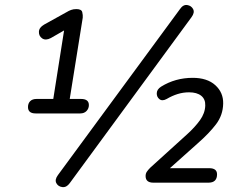

<svg xmlns="http://www.w3.org/2000/svg" viewBox="-20 -744 977 782"><path d="M125 -282Q94 -282 94 -308Q94 -323 103 -332Q112 -341 129 -341H197L241 -620L187 -589Q166 -578 152 -587.5Q138 -597 138.5 -614.5Q139 -632 160 -644L252 -695Q260 -700 269.5 -703.5Q279 -707 291 -707Q312 -707 315 -694.5Q318 -682 317 -672L264 -341H310Q342 -341 342 -316Q342 -302 332.5 -292Q323 -282 307 -282ZM264 2Q251 20 234 18Q217 16 209.5 2Q202 -12 216 -31L713 -707Q726 -726 742.5 -723.5Q759 -721 766.5 -707Q774 -693 760 -674ZM605 0Q573 0 573 -27Q573 -37 578 -44.5Q583 -52 592 -61L742 -197Q774 -226 794.5 -254.5Q815 -283 816 -314Q817 -340 799.5 -354Q782 -368 750 -368Q726 -368 703.5 -361Q681 -354 659 -341Q641 -331 629.5 -340Q618 -349 618.5 -364.5Q619 -380 636 -391Q694 -427 765 -427Q824 -427 857 -397Q890 -367 889 -322Q888 -275 860 -238Q832 -201 784 -159L672 -59H832Q864 -59 864 -34Q864 0 829 0Z"/></svg>

Font: Nunito
Style: Italic
Weight: 400
Italic angle: -9°
Designer: Vernon Adams
Foundry: Vernon Adams
Version: Version 3.601; ttfautohint (v1.8.2.53-6de2)